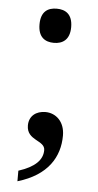

<svg xmlns="http://www.w3.org/2000/svg" viewBox="-51 -574 389 761"><g transform="rotate(5 143.0 -193.5)"><path d="M144 -405C178 -405 207 -422 207 -473C207 -525 178 -541 144 -541C109 -541 81 -525 81 -473C81 -422 109 -405 144 -405ZM48 112V154C167 119 212 43 212 -42C212 -98 176 -129 135 -129C98 -129 70 -108 70 -70C70 -9 143 -18 143 22C143 61 113 91 48 112Z"/></g></svg>

Font: Noto Fangsong KSS Vertical
Style: Regular
Weight: 400
Designer: LIU Zhao, ZHANG Congyu, Kushim JIANG
Foundry: Guyu Beijing Co. Ltd.
Version: Version 1.000;November 16, 2022;FontCreator 11.5.0.2427 64-b